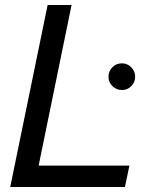

<svg xmlns="http://www.w3.org/2000/svg" viewBox="-20 -750 618 770"><path d="M469 -496Q491 -496 506.5 -480Q522 -464 522 -442Q522 -420 506.5 -404.5Q491 -389 469 -389Q447 -389 431 -404.5Q415 -420 415 -442Q415 -464 430.5 -480Q446 -496 469 -496ZM21 0 171 -730H267L135 -86H499L481 0Z"/></svg>

Font: Nacelle
Style: Italic
Weight: 400
Italic angle: -12°
Designer: Sora Sagano
Foundry: Sora Sagano
Version: Version 1.000;FEAKit 1.0